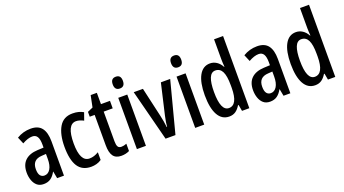

<svg xmlns="http://www.w3.org/2000/svg" viewBox="-58 -1325 3405 1900"><g transform="rotate(-20 1644.5 -375.0)"><path d="M218 -550Q297 -550 333.5 -502Q370 -454 370 -362V0H298L284 -74H282Q259 -32 229 -11Q199 10 155 10Q112 10 85.5 -13Q59 -36 46 -73.5Q33 -111 33 -154Q33 -236 79 -279.5Q125 -323 211 -327L275 -330V-363Q275 -418 258.5 -445Q242 -472 206 -472Q161 -472 101 -438L71 -509Q138 -550 218 -550ZM231 -260Q130 -255 130 -155Q130 -109 146 -88Q162 -67 190 -67Q229 -67 252.5 -105Q276 -143 276 -210V-263Z M656 10Q561 10 516.5 -59Q472 -128 472 -266Q472 -396 517 -473Q562 -550 658 -550Q695 -550 722 -542.5Q749 -535 772 -522L744 -443Q701 -466 665 -466Q569 -466 569 -267Q569 -73 667 -73Q692 -73 715.5 -80.5Q739 -88 764 -103V-22Q740 -5 711.5 2.5Q683 10 656 10Z M1003 -74Q1016 -74 1029.5 -77Q1043 -80 1058 -86V-9Q1020 10 973 10Q914 10 887.5 -27.5Q861 -65 861 -142V-461H809V-512L866 -537L891 -659H956V-540H1051V-461H956V-148Q956 -111 966 -92.5Q976 -74 1003 -74Z M1186 -745Q1239 -745 1239 -683Q1239 -621 1186 -621Q1132 -621 1132 -683Q1132 -745 1186 -745ZM1233 -540V0H1138V-540Z M1440 0 1301 -540H1398L1468 -233Q1476 -200 1481 -169Q1486 -138 1490 -104H1494Q1495 -124 1499.5 -152Q1504 -180 1512 -216L1587 -540H1685L1544 0Z M1800 -745Q1853 -745 1853 -683Q1853 -621 1800 -621Q1746 -621 1746 -683Q1746 -745 1800 -745ZM1847 -540V0H1752V-540Z M2109 10Q2032 10 1991.5 -62.5Q1951 -135 1951 -270Q1951 -404 1991 -477Q2031 -550 2106 -550Q2143 -550 2174.5 -529.5Q2206 -509 2227 -470H2231Q2229 -495 2228 -514Q2227 -533 2227 -550V-760H2322V0H2245L2233 -66H2227Q2204 -28 2176 -9Q2148 10 2109 10ZM2134 -70Q2226 -70 2227 -248V-278Q2227 -375 2204 -420.5Q2181 -466 2132 -466Q2089 -466 2068.5 -416Q2048 -366 2048 -270Q2048 -70 2134 -70Z M2602 -550Q2681 -550 2717.5 -502Q2754 -454 2754 -362V0H2682L2668 -74H2666Q2643 -32 2613 -11Q2583 10 2539 10Q2496 10 2469.5 -13Q2443 -36 2430 -73.5Q2417 -111 2417 -154Q2417 -236 2463 -279.5Q2509 -323 2595 -327L2659 -330V-363Q2659 -418 2642.5 -445Q2626 -472 2590 -472Q2545 -472 2485 -438L2455 -509Q2522 -550 2602 -550ZM2615 -260Q2514 -255 2514 -155Q2514 -109 2530 -88Q2546 -67 2574 -67Q2613 -67 2636.5 -105Q2660 -143 2660 -210V-263Z M3014 10Q2937 10 2896.5 -62.5Q2856 -135 2856 -270Q2856 -404 2896 -477Q2936 -550 3011 -550Q3048 -550 3079.5 -529.5Q3111 -509 3132 -470H3136Q3134 -495 3133 -514Q3132 -533 3132 -550V-760H3227V0H3150L3138 -66H3132Q3109 -28 3081 -9Q3053 10 3014 10ZM3039 -70Q3131 -70 3132 -248V-278Q3132 -375 3109 -420.5Q3086 -466 3037 -466Q2994 -466 2973.5 -416Q2953 -366 2953 -270Q2953 -70 3039 -70Z"/></g></svg>

Font: Noto Sans Telugu ExtraCondensed Medium
Style: Regular
Weight: 500
Width: 2
Designer: Jelle Bosma - Monotype Design Team
Foundry: Monotype Imaging Inc.
Version: Version 2.005; ttfautohint (v1.8.4.7-5d5b)